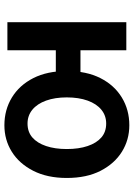

<svg xmlns="http://www.w3.org/2000/svg" viewBox="116 -726 623 896"><g transform="rotate(90 428.0 -277.5)"><path d="M83 0V-555H214V-341H338V-226H214V0ZM564 14Q492 14 434.5 -21Q377 -56 344 -121Q311 -186 311 -277Q311 -369 344 -434Q377 -499 434.5 -534Q492 -569 564 -569Q632 -569 687.5 -534.5Q743 -500 776.5 -435Q810 -370 810 -277Q810 -186 776.5 -120.5Q743 -55 687.5 -20.5Q632 14 564 14ZM556 -94Q595 -94 621 -116.5Q647 -139 661 -180.5Q675 -222 675 -277Q675 -333 661 -374.5Q647 -416 621 -438.5Q595 -461 556 -461Q519 -461 491.5 -438.5Q464 -416 449 -374.5Q434 -333 434 -277Q434 -222 449 -180.5Q464 -139 491.5 -116.5Q519 -94 556 -94Z"/></g></svg>

Font: Noto Sans JP SemiBold
Style: Regular
Weight: 600
Designer: Ryoko NISHIZUKA  (kana, bopomofo & ideographs); Paul D. Hunt (Latin, Greek & Cyrillic); Sandoll Communications , Soo-you
Foundry: Adobe
Version: Version 2.004-H2;hotconv 1.0.118;makeotfexe 2.5.65603